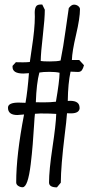

<svg xmlns="http://www.w3.org/2000/svg" viewBox="-20 -785 405 845"><path d="M278.3 -340.8 288.6 -341.3Q330.1 -341.3 330.1 -311H330.6Q330.1 -286.1 292.5 -286.1Q291 -286.1 289.6 -286.1L274.9 -286.6Q272.5 -252 264.6 -190.4Q248 -54.2 247.6 19L230.5 39.6Q195.8 39.6 195.8 18.1Q195.8 -35.6 210.9 -136.2Q226.1 -236.8 227.5 -283.7Q204.6 -285.6 158.2 -285.6L133.8 -284.2Q132.3 -274.4 129.9 -233.6Q127.4 -192.9 124 -149.9Q120.6 -107.4 115.2 -62.5Q103 38.6 79.6 39.1Q69.3 39.1 60.3 33.2Q51.3 27.3 51.3 17.6Q51.3 -102.5 85.9 -281.2Q64 -278.8 56.6 -278.8Q15.1 -278.8 15.1 -311Q15.1 -333.5 62 -333.5L92.3 -332.5Q101.6 -385.7 107.4 -462.9Q88.4 -461.4 82.5 -461.4Q35.2 -461.4 35.2 -490.2V-495.1L49.8 -511.2L80.6 -510.7Q95.7 -510.7 111.3 -512.2Q113.3 -529.3 120.1 -573.2Q133.3 -658.7 133.3 -711.4L132.8 -729.5Q132.8 -745.6 137.9 -755.4Q143.1 -765.1 158.7 -765.1H166L177.2 -742.2Q177.2 -703.1 168.5 -628.2Q159.7 -553.2 159.2 -516.6Q168 -514.6 199.5 -514.6Q231 -514.6 246.6 -518.6Q258.8 -579.6 268.6 -651.4Q278.3 -723.1 282.7 -749.5Q294.4 -764.6 305.4 -764.6Q316.4 -764.6 324.2 -758.3Q332 -752 332 -744.6Q332 -705.6 314.7 -631.8Q297.4 -558.1 296.4 -521H328.6L349.6 -498Q346.2 -484.4 340.6 -476.3Q335 -468.3 323.2 -468.3L290.5 -469.7Q279.3 -418 278.3 -340.8ZM137.7 -335Q141.6 -334.5 171.4 -334.5Q201.2 -334.5 226.1 -337.4Q241.7 -427.2 242.2 -464.8Q225.1 -468.8 197.5 -468.8Q169.9 -468.8 153.3 -465.8Q140.6 -419.4 137.7 -335Z"/></svg>

Font: Amatic
Style: Bold
Weight: 700
Width: 3
Version: Version 2.000; ttfautohint (v0.92-dirty) -l 8 -r 50 -G 50 -x